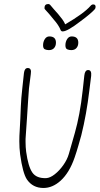

<svg xmlns="http://www.w3.org/2000/svg" viewBox="-20 -917 495 954"><path d="M196 17Q143 17 114 -25Q93 -56 80 -150Q78 -166 77 -182Q76 -198 76 -215Q76 -242 78 -270Q80 -298 81 -327Q82 -350 83.5 -388Q85 -426 91 -480L99 -554Q102 -579 118 -579Q138 -579 133 -549L124 -478Q122 -459 120 -422Q118 -385 114 -329L108 -242Q107 -234 107 -226.5Q107 -219 107 -211Q107 -186 110 -163Q120 -90 140.5 -60Q161 -30 210 -32Q229 -33 252 -51Q275 -69 294.5 -96.5Q314 -124 322 -152L352 -257Q364 -299 374 -352Q384 -405 391 -469L399 -542Q402 -569 418 -569Q436 -569 433 -540L424 -468Q417 -409 407 -353Q397 -297 384 -245Q377 -220 369 -192Q361 -164 351 -135Q338 -97 320.5 -68Q303 -39 281 -19Q241 17 196 17ZM334 -668Q323 -668 314 -672Q305 -676 305 -692Q305 -709 313.5 -722.5Q322 -736 336 -736Q369 -736 369 -705Q369 -689 360 -678.5Q351 -668 334 -668ZM223 -668Q212 -668 203 -672Q194 -676 194 -692Q194 -709 202.5 -722.5Q211 -736 225 -736Q258 -736 258 -705Q258 -689 249 -678.5Q240 -668 223 -668ZM290 -761Q285 -761 282 -766Q272 -792 246 -821Q236 -834 225.5 -846Q215 -858 204 -870Q201 -873 201 -877Q201 -897 220 -897Q225 -897 229 -893Q239 -881 249 -869.5Q259 -858 269 -847Q281 -833 290 -820.5Q299 -808 304 -796Q398 -851 430 -888Q436 -895 443 -895Q455 -895 455 -883Q455 -875 450 -870Q443 -862 425.5 -847Q408 -832 381 -812Q315 -761 292 -761Z"/></svg>

Font: Square Peg
Style: Regular
Weight: 400
Designer: Robert E. Leuschke
Foundry: Robert E. Leuschke
Version: Version 1.010; ttfautohint (v1.8.4.7-5d5b)